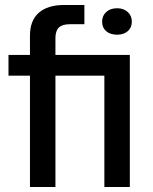

<svg xmlns="http://www.w3.org/2000/svg" viewBox="-20 -749 611 769"><path d="M100 0V-446H14V-529H100V-606Q100 -667 135.5 -698Q171 -729 236 -729H318V-652H260Q229 -652 215.5 -638.5Q202 -625 202 -596V-529H500V0H398V-446H202V0ZM449 -610Q422 -610 405.5 -624Q389 -638 389 -662Q389 -686 405.5 -701Q422 -716 449 -716Q475 -716 491.5 -701Q508 -686 508 -662Q508 -638 491.5 -624Q475 -610 449 -610Z"/></svg>

Font: Mona Sans Medium
Style: Regular
Weight: 500
Designer: Deni Anggara
Foundry: GitHub
Version: Version 2.000;Glyphs 3.2.3 (3260)